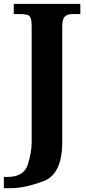

<svg xmlns="http://www.w3.org/2000/svg" viewBox="-59 -734 447 994"><path d="M356.9 -661.1H314.9Q289.6 -661.1 276.4 -647.9Q263.2 -634.8 263.2 -596.2V2Q263.2 167 166.7 203.6Q70.3 240.2 -2.9 240.2H-39.1V182.1H-21Q64.9 182.1 85 117.7Q105 53.2 105 2.9V-600.1Q105 -651.4 84.7 -656.2Q64.5 -661.1 54.2 -661.1H12.2V-713.9H356.9Z"/></svg>

Font: DroidSerif-Bold
Style: Bold
Weight: 700
Foundry: Ascender Corporation
Version: Version 1.00 build 112